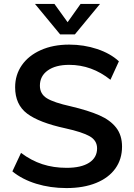

<svg xmlns="http://www.w3.org/2000/svg" viewBox="-20 -948 684 977"><path d="M43 -76 87 -170Q139 -131 195.5 -112.5Q252 -94 319 -94Q393 -94 433.5 -120Q474 -146 474 -193Q474 -233 436.5 -254.5Q399 -276 313 -295Q179 -324 118 -370Q57 -416 57 -504Q57 -567 91 -616Q125 -665 187.5 -693Q250 -721 332 -721Q407 -721 474.5 -698.5Q542 -676 585 -636L542 -542Q447 -618 332 -618Q263 -618 223 -589.5Q183 -561 183 -512Q183 -470 218.5 -448Q254 -426 340 -407Q429 -386 485 -361.5Q541 -337 571 -298.5Q601 -260 601 -202Q601 -138 567 -90.5Q533 -43 469 -17Q405 9 318 9Q236 9 164.5 -13Q93 -35 43 -76ZM489 -928 361 -773H286L158 -928H257L324 -835L390 -928Z"/></svg>

Font: Muli
Style: Bold
Weight: 700
Designer: Vernon Adams
Foundry: Vernon Adams
Version: Version 2.001